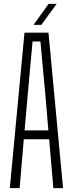

<svg xmlns="http://www.w3.org/2000/svg" viewBox="-20 -968 376 988"><path d="M30.5 0 106 -800H229.5L304.5 0H254.5L233 -251.5H102.5L81 0ZM106.5 -297H229L215 -463L188 -754.5H147.5L121 -462.5ZM152.5 -840 230 -948H271.5L192.5 -840Z"/></svg>

Font: Big Shoulders Text ExtraLight
Style: Regular
Weight: 250
Version: Version 2.002